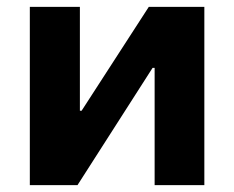

<svg xmlns="http://www.w3.org/2000/svg" viewBox="-20 -540 683 560"><path d="M67 0H206L425 -342H431V0H576V-520H414L218 -217H213V-520H67Z"/></svg>

Font: Fixel Display Bold
Style: Bold
Weight: 700
Designer: AlfaBravo + MacPaw
Foundry: Kyrylo Tkachov, Marchela Mozhyna, Serhii Makarenko, Maria Weinstein, Zakhar Kryvoshyya
Version: Version 1.211